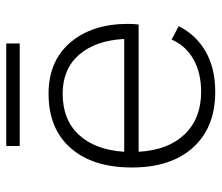

<svg xmlns="http://www.w3.org/2000/svg" viewBox="-66 -616 692 599"><g transform="rotate(-90 279.5 -316.0)"><path d="M503 -229H106Q111 -137 160.5 -85.5Q210 -34 293 -34Q352 -34 394.5 -58Q437 -82 456 -126L498 -104Q470 -49 418 -19.5Q366 10 293 10Q182 10 119.5 -59Q57 -128 57 -250Q57 -372 117.5 -441Q178 -510 287 -510Q389 -510 447 -442Q505 -374 505 -262Q505 -245 503 -229ZM106 -274H458Q453 -364 408.5 -415Q364 -466 287 -466Q206 -466 159 -415.5Q112 -365 106 -274ZM444 -600H124V-642H444Z"/></g></svg>

Font: Work Sans Light
Style: Regular
Weight: 300
Designer: Wei Huang
Foundry: Wei Huang
Version: Version 1.500